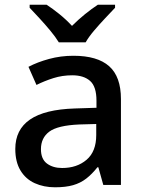

<svg xmlns="http://www.w3.org/2000/svg" viewBox="-20 -786 614 816"><path d="M292 -549Q394 -549 444 -504.5Q494 -460 494 -365V0H419L398 -75H394Q371 -46 346.5 -27Q322 -8 290.5 1Q259 10 214 10Q166 10 127.5 -7.5Q89 -25 67 -61.5Q45 -98 45 -153Q45 -235 107.5 -278Q170 -321 298 -325L390 -328V-358Q390 -418 363 -442Q336 -466 287 -466Q245 -466 207 -454Q169 -442 135 -425L101 -502Q139 -522 188.5 -535.5Q238 -549 292 -549ZM317 -257Q225 -253 189.5 -226.5Q154 -200 154 -152Q154 -110 179.5 -91Q205 -72 244 -72Q307 -72 348 -107Q389 -142 389 -212V-259ZM230 -606Q216 -629 194 -655.5Q172 -682 148 -708Q124 -734 106 -753V-766H178Q204 -749 232.5 -726Q261 -703 286 -676Q313 -703 341.5 -726Q370 -749 396 -766H469V-753Q451 -734 426.5 -708Q402 -682 379.5 -655.5Q357 -629 344 -606Z"/></svg>

Font: Noto Sans Devanagari Medium
Style: Regular
Weight: 500
Version: Version 2.003